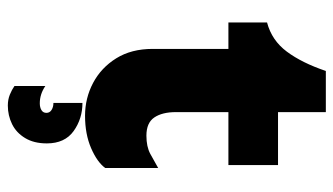

<svg xmlns="http://www.w3.org/2000/svg" viewBox="-208 -458 885 510"><g transform="rotate(90 235.0 -202.5)"><path d="M287.1 14.6Q240.2 14.6 199.7 -6.8Q159.2 -28.3 134.3 -68.4Q109.4 -108.4 109.4 -165V-366.2H39.1V-468.8Q86.9 -481.4 116.7 -521.5Q146.5 -561.5 168 -625H277.3V-498H418V-366.2H277.3V-226.6Q277.3 -190.4 291.5 -169.4Q305.7 -148.4 339.8 -148.4Q369.1 -148.4 388.2 -158.7Q407.2 -168.9 425.8 -179.7V-39.1Q410.2 -17.6 373 -1.5Q335.9 14.6 287.1 14.6ZM259.8 219.7Q244.1 219.7 231 214.4Q217.8 209 208 202.1V120.1Q229.5 134.8 253.9 134.8Q264.6 134.8 272 130.4Q279.3 126 279.3 117.2Q279.3 108.4 271.5 103.5Q263.7 98.6 252.9 98.6V21.5Q294.9 21.5 327.6 44.9Q360.4 68.4 360.4 116.2Q360.4 150.4 346.2 173.8Q332 197.3 309.1 208.5Q286.1 219.7 259.8 219.7Z"/></g></svg>

Font: Sen ExtraBold
Style: Regular
Weight: 800
Version: Version 2.000;gftools[0.9.31]